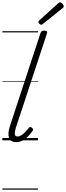

<svg xmlns="http://www.w3.org/2000/svg" viewBox="-20 -1196 563 1636"><path d="M117 15Q73 15 58 -19.5Q43 -54 65 -123L325 -914Q330 -926 336 -930.5Q342 -935 356 -935Q372 -935 378.5 -929Q385 -923 380 -911L115 -107Q104 -70 106.5 -51.5Q109 -33 129 -33Q146 -33 163 -44Q180 -55 195.5 -71.5Q211 -88 223 -104Q229 -112 235 -113.5Q241 -115 250 -109Q260 -102 261.5 -95Q263 -88 258 -81Q243 -59 221.5 -36.5Q200 -14 174 0.5Q148 15 117 15ZM332 -985Q324 -985 315.5 -993.5Q307 -1002 307 -1009Q307 -1011 307.5 -1014Q308 -1017 313 -1021L475 -1167Q480 -1171 483 -1173.5Q486 -1176 491 -1176Q497 -1176 504.5 -1170.5Q512 -1165 517.5 -1157.5Q523 -1150 523 -1143Q523 -1139 522 -1136Q521 -1133 515 -1128L345 -992Q341 -989 338 -987Q335 -985 332 -985ZM0 410H304V420H0ZM0 -20H304V0H0ZM0 -505H304V-500H0ZM0 -930H304V-920H0Z"/></svg>

Font: Playwrite DE LA Guides
Style: Regular
Weight: 400
Designer: Veronika Burian, José Scaglione
Foundry: TypeTogether
Version: Version 1.003